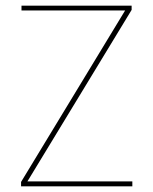

<svg xmlns="http://www.w3.org/2000/svg" viewBox="-20 -659 542 679"><path d="M77 -17.5H448V0H54.5V-15.5L422.5 -622H56V-639H445.5V-624Z"/></svg>

Font: Anek Devanagari Medium Thin
Style: Regular
Weight: 250
Version: Version 1.003